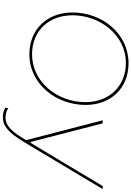

<svg xmlns="http://www.w3.org/2000/svg" viewBox="197 -942 940 1375"><g transform="rotate(90 667.5 -255.0)"><path d="M369 5C584 5 732 -188 732 -398C732 -576 614 -705 433 -705C222 -705 70 -517 70 -304C70 -120 192 5 369 5ZM369 -14C204 -14 90 -131 90 -304C90 -502 232 -686 432 -686C588 -686 712 -576 712 -396C712 -200 572 -14 369 -14ZM822 195C884 195 933 152 1001 38L1335 -520H1313L1004 -4H997L864 -520H842L984 28C924 134 878 176 825 176C796 176 773 169 755 156L752 177C769 188 793 195 822 195Z"/></g></svg>

Font: Fixel Display Thin
Style: Italic
Weight: 100
Italic angle: -10°
Designer: AlfaBravo + MacPaw
Foundry: Kyrylo Tkachov, Marchela Mozhyna, Serhii Makarenko, Maria Weinstein, Zakhar Kryvoshyya
Version: Version 1.210;Glyphs 3.2 (3217)